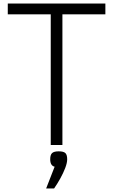

<svg xmlns="http://www.w3.org/2000/svg" viewBox="-20 -820 640 1086"><path d="M267 0V-800H333V0ZM24 -739V-800H576V-739ZM241 246 289 123Q264 117 264 81Q264 56 274.5 46Q285 36 312 36Q340 36 350 46Q360 56 360 81Q360 101 349 130Q338 159 321 189.5Q304 220 286 246Z"/></svg>

Font: Victor Mono Light
Style: Regular
Weight: 300
Monospace: yes
Designer: Rune Bjørnerås
Version: Version 1.561;gftools[0.9.30]